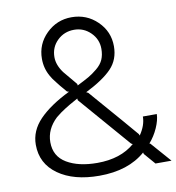

<svg xmlns="http://www.w3.org/2000/svg" viewBox="-90 -898 909 990"><g transform="rotate(-10 365.0 -403.0)"><path d="M548 -119 540 -123 308 -391 307 -400Q256 -372 241 -362Q212 -344 187 -323Q131 -270 131 -202Q131 -128 192.5 -91.5Q254 -55 352 -55Q474 -55 548 -119ZM474 -631Q474 -681 438 -716.5Q402 -752 352 -752Q300 -752 264 -717Q228 -682 228 -630Q228 -589 259 -547L320 -474L321 -466Q361 -486 382 -498Q403 -510 428 -530.5Q453 -551 463.5 -575Q474 -599 474 -631ZM638 -105 730 0H646L595 -59L593 -67Q503 12 351 12Q217 12 136 -45.5Q55 -103 55 -202Q55 -275 111 -333Q167 -391 271 -442L261 -445Q223 -489 214 -502Q196 -524 187 -541Q163 -583 163 -633Q163 -710 218 -764Q273 -818 350 -818Q429 -818 484.5 -764Q540 -710 540 -633Q540 -563 496 -517Q452 -471 358 -424L368 -419Q560 -198 588 -164L591 -156Q624 -204 624 -250H697Q696 -218 678.5 -178.5Q661 -139 633 -107Z"/></g></svg>

Font: Sinkin Sans 300 Light
Style: Regular
Weight: 300
Designer: Keith Bates
Foundry: K-Type
Version: Sinkin Sans (version 1.0)  by Keith Bates   •   © 2014   www